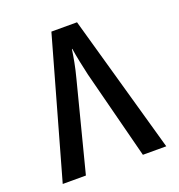

<svg xmlns="http://www.w3.org/2000/svg" viewBox="-124 -777 819 880"><g transform="rotate(-20 286.0 -337.0)"><path d="M223 -674H348L538 0H424L313 -432Q306 -462 298 -501Q290 -540 286 -567H284Q280 -538 273.5 -504Q267 -470 257 -432L146 0H33Z"/></g></svg>

Font: Noto Kufi Arabic Medium
Style: Regular
Weight: 500
Designer: Monotype Design Team, David Williams, Khaled Hosny
Foundry: Google LLC
Version: Version 2.109; ttfautohint (v1.8.4.7-5d5b)